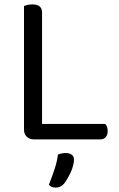

<svg xmlns="http://www.w3.org/2000/svg" viewBox="-20 -633 541 872"><path d="M133 0Q114 0 101.5 -12Q89 -24 89 -44V-606Q94 -608 104.5 -610.5Q115 -613 127 -613Q171 -613 171 -576V-70H458Q469 -59 469 -37Q469 -20 460 -10Q451 0 436 0ZM271 201Q256 219 233 219Q212 219 202 206Q216 171 228 134.5Q240 98 243 69Q260 62 279 62Q295 62 305.5 69.5Q316 77 316 92Q316 104 312 119.5Q308 135 301 150Q294 165 286 178.5Q278 192 271 201Z"/></svg>

Font: Baloo Bhai 2
Style: Regular
Weight: 400
Designer: Supriya Tembe, Noopur Datye and Ek Type
Foundry: Ek Type
Version: Version 1.640;PS 1.000;hotconv 16.6.51;makeotf.lib2.5.65220;